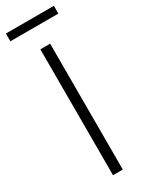

<svg xmlns="http://www.w3.org/2000/svg" viewBox="-227 -864 693 901"><g transform="rotate(-30 120.0 -413.5)"><path d="M-10 -827H250V-785H-10ZM93 0V-682H146V0Z"/></g></svg>

Font: Outfit ExtraLight
Style: Regular
Weight: 200
Designer: Rodrigo Fuenzalida
Foundry: fragTYPE
Version: Version 1.100; ttfautohint (v1.8.4.7-5d5b);gftools[0.9.27]